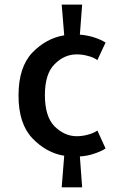

<svg xmlns="http://www.w3.org/2000/svg" viewBox="-20 -805 517 825"><path d="M433.6 -167Q424.8 -186.5 398.4 -244.1Q381.8 -232.4 358.4 -226.6Q335 -219.7 309.6 -219.7Q257.8 -219.7 214.8 -261.7Q172.9 -303.7 172.9 -396.5Q172.9 -488.3 214.8 -529.3Q255.9 -571.3 309.6 -571.3Q335 -571.3 358.4 -564.5Q381.8 -558.6 398.4 -546.9Q410.2 -572.3 433.6 -622.1Q412.1 -635.7 383.8 -644.5Q356.4 -653.3 323.2 -656.2Q326.2 -699.2 333 -785.2Q310.5 -785.2 245.1 -785.2Q248 -752 255.9 -653.3Q178.7 -640.6 119.1 -579.1Q59.6 -516.6 59.6 -394.5Q59.6 -273.4 119.1 -210.9Q178.7 -148.4 255.9 -135.7Q252 -90.8 245.1 0Q266.6 0 333 0Q330.1 -33.2 323.2 -132.8Q356.4 -134.8 383.8 -144.5Q412.1 -153.3 433.6 -167Z"/></svg>

Font: DaxlinePro-Medium
Style: Medium
Weight: 400
Designer: Hans Reichel
Version: Version 7.502; 2006